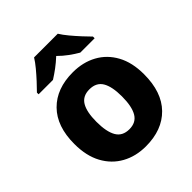

<svg xmlns="http://www.w3.org/2000/svg" viewBox="-211 -902 1049 1049"><g transform="rotate(-45 313.5 -378.0)"><path d="M583 -276Q583 -138 510.5 -64Q438 10 312 10Q234 10 173.5 -23.5Q113 -57 78.5 -120.5Q44 -184 44 -276Q44 -412 116.5 -485.5Q189 -559 315 -559Q393 -559 453.5 -526Q514 -493 548.5 -430Q583 -367 583 -276ZM215 -276Q215 -199 238 -159.5Q261 -120 314 -120Q366 -120 389 -159.5Q412 -199 412 -276Q412 -352 389 -390.5Q366 -429 313 -429Q261 -429 238 -390.5Q215 -352 215 -276ZM406 -766Q420 -743 443 -715.5Q466 -688 489.5 -662.5Q513 -637 531 -619V-606H420Q394 -621 366.5 -641Q339 -661 314 -686Q287 -661 261.5 -642Q236 -623 209 -606H98V-619Q117 -638 140.5 -663.5Q164 -689 186.5 -716Q209 -743 223 -766Z"/></g></svg>

Font: Noto Sans Myanmar ExtraBold
Style: Regular
Weight: 800
Designer: Monotype Design Team
Foundry: Monotype Imaging Inc.
Version: Version 2.107; ttfautohint (v1.8.4.7-5d5b)